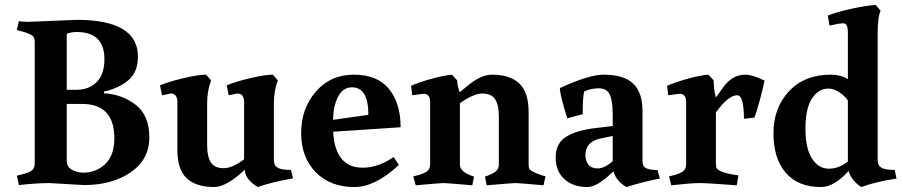

<svg xmlns="http://www.w3.org/2000/svg" viewBox="-20 -738 3639 774"><path d="M94 -650 289 -658Q536 -658 536 -510Q536 -445 495 -412.5Q454 -380 399 -369V-362Q472 -358 527 -315.5Q582 -273 582 -184Q582 -95 507 -43.5Q432 8 319 8L180 0Q130 0 56 8L48 -30Q86 -38 103 -47.5Q120 -57 120 -79V-568Q120 -590 108 -596Q89 -607 58 -614L48 -617L56 -653Q66 -650 94 -650ZM249 -319V-91Q249 -65 270 -53.5Q291 -42 316 -42Q368 -42 404.5 -77Q441 -112 441 -180Q441 -319 311 -319ZM249 -376H287Q340 -376 370.5 -408Q401 -440 401 -499Q401 -609 289 -609Q268 -609 249 -602Z M1084 -321V-95Q1084 -69 1100 -62Q1113 -53 1153 -53L1161 -19Q1072 -3 1019 16Q967 -16 967 -54Q893 16 843 16Q771 16 733 -19Q695 -54 695 -135V-326Q695 -361 668 -361L633 -354L625 -394Q661 -409 720 -423Q779 -437 811 -437L831 -414Q815 -372 815 -321V-155Q815 -105 830.5 -82.5Q846 -60 881.5 -60Q917 -60 964 -96V-326Q964 -361 937 -361L902 -354L894 -394Q930 -409 989 -423Q1048 -437 1080 -437L1100 -414Q1084 -372 1084 -321Z M1442 -62Q1505 -62 1567 -105L1588 -73Q1492 16 1409 16Q1311 16 1252.5 -44Q1194 -104 1194 -202Q1194 -300 1253 -368.5Q1312 -437 1406.5 -437Q1501 -437 1548 -379.5Q1595 -322 1595 -225L1323 -207Q1331 -62 1442 -62ZM1465 -275Q1465 -386 1399 -386Q1362 -386 1342.5 -347.5Q1323 -309 1323 -255Z M1834 -74Q1834 -44 1891 -26L1884 9Q1781 0 1768 0Q1755 0 1656 9L1646 -27Q1682 -35 1698 -45Q1714 -55 1714 -76V-326Q1714 -360 1688 -360L1642 -354L1637 -392Q1670 -407 1720 -420.5Q1770 -434 1802 -437L1823 -414Q1823 -394 1833 -366L1866 -393Q1919 -437 1963 -437Q2036 -437 2073.5 -401.5Q2111 -366 2111 -286V-76Q2111 -63 2113.5 -58Q2116 -53 2125 -48Q2144 -37 2179 -27L2171 9Q2072 0 2058.5 0Q2045 0 1942 9L1935 -26Q1960 -34 1976 -45Q1991 -56 1991 -74V-266Q1991 -316 1975.5 -338.5Q1960 -361 1924.5 -361Q1889 -361 1834 -322Z M2450 -88V-190L2398 -179Q2340 -166 2340 -112Q2340 -90 2352 -74.5Q2364 -59 2390 -59Q2416 -59 2450 -88ZM2570 -291V-92Q2570 -71 2578.5 -64Q2587 -57 2606 -54L2631 -52L2640 -18Q2586 -9 2505 16Q2463 -9 2453 -48Q2389 16 2348 16Q2290 16 2255 -16Q2220 -48 2220 -104Q2220 -160 2262 -186.5Q2304 -213 2383 -222L2450 -230V-277Q2450 -330 2438.5 -356Q2427 -382 2394 -382Q2361 -382 2335 -369Q2329 -348 2329 -278L2267 -261Q2238 -351 2237 -383Q2355 -437 2413 -437Q2494 -437 2532 -401.5Q2570 -366 2570 -291Z M2984 -437Q3014 -437 3062 -413Q3057 -386 3043.5 -336Q3030 -286 3021 -264L2979 -259Q2979 -354 2952 -354Q2916 -354 2866 -285V-77Q2866 -64 2870 -58.5Q2874 -53 2885 -48Q2904 -39 2943 -33L2957 -31L2950 9Q2831 0 2799 0Q2767 0 2686 9L2677 -27Q2714 -35 2730 -45Q2746 -55 2746 -76V-326Q2746 -360 2720 -360L2674 -354L2669 -392Q2703 -407 2753.5 -421Q2804 -435 2836 -437L2857 -414Q2857 -377 2866 -345L2894 -384Q2931 -437 2984 -437Z M3518 -95Q3518 -69 3534 -62Q3547 -53 3587 -53L3594 -18Q3512 -6 3452 16Q3412 -10 3401 -49Q3343 16 3289 16Q3197 16 3147.5 -41.5Q3098 -99 3098 -201Q3098 -303 3160.5 -370Q3223 -437 3329 -437Q3369 -437 3398 -419V-607Q3398 -644 3380.5 -644Q3363 -644 3324 -635L3317 -675Q3350 -689 3411.5 -702.5Q3473 -716 3510 -718L3530 -695Q3518 -670 3518 -602ZM3398 -87V-333Q3384 -353 3362 -367Q3340 -381 3320 -381Q3279 -381 3253 -340.5Q3227 -300 3227 -219.5Q3227 -139 3253.5 -98.5Q3280 -58 3321 -58Q3362 -58 3398 -87Z"/></svg>

Font: Buenard
Style: Bold
Weight: 700
Foundry: FontFuror
Version: Version 1.002 2011